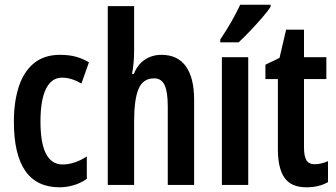

<svg xmlns="http://www.w3.org/2000/svg" viewBox="-20 -786 1430 816"><path d="M233 10Q39 10 39 -269Q39 -354 60 -418Q81 -482 124.5 -517.5Q168 -553 235 -553Q273 -553 302.5 -545Q332 -537 358 -521L326 -431Q283 -456 244 -456Q199 -456 175.5 -408.5Q152 -361 152 -269Q152 -87 246 -87Q296 -87 349 -121V-26Q324 -8 293.5 1Q263 10 233 10Z M550 -574Q550 -547 548 -521.5Q546 -496 541 -472H549Q564 -511 595 -532Q626 -553 666 -553Q735 -553 770 -504Q805 -455 805 -362V0H693V-333Q693 -396 679.5 -424.5Q666 -453 635 -453Q588 -453 569 -408.5Q550 -364 550 -269V0H438V-760H550Z M1035 0H923V-543H1035ZM1130 -757Q1117 -737 1093 -709.5Q1069 -682 1042.5 -654Q1016 -626 994 -606H916V-618Q943 -658 964 -695Q985 -732 1001 -766H1130Z M1318 -88Q1344 -88 1374 -101V-12Q1355 -1 1332 4.5Q1309 10 1282 10Q1218 10 1189.5 -30Q1161 -70 1161 -152V-450H1108V-511L1168 -540L1196 -660H1272V-543H1367V-450H1272V-159Q1272 -123 1282 -105.5Q1292 -88 1318 -88Z"/></svg>

Font: Noto Sans Ethiopic ExtraCondensed SemiBold
Style: Regular
Weight: 600
Width: 2
Designer: Monotype Design Team
Foundry: Monotype Imaging Inc.
Version: Version 2.102; ttfautohint (v1.8.4.7-5d5b)